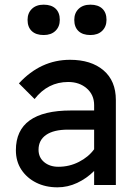

<svg xmlns="http://www.w3.org/2000/svg" viewBox="-20 -792 574 822"><path d="M226 10Q175 10 135 -10Q95 -30 71.5 -65.5Q48 -101 48 -149Q48 -319 284 -319H383V-342Q383 -386 351.5 -413.5Q320 -441 272 -441Q185 -441 128 -368L61 -435Q154 -536 280 -536Q370 -536 423 -491Q476 -446 476 -364V0H383V-60Q351 -28 310.5 -9Q270 10 226 10ZM230 -78Q277 -78 318 -99Q359 -120 383 -153V-237H271Q210 -237 177.5 -214.5Q145 -192 145 -151Q145 -118 169 -98Q193 -78 230 -78ZM367 -642Q334 -642 316 -659Q298 -676 298 -707Q298 -736 316.5 -754Q335 -772 367 -772Q400 -772 418 -755Q436 -738 436 -707Q436 -678 417.5 -660Q399 -642 367 -642ZM167 -642Q134 -642 116 -659Q98 -676 98 -707Q98 -736 116.5 -754Q135 -772 167 -772Q200 -772 218 -755Q236 -738 236 -707Q236 -678 217.5 -660Q199 -642 167 -642Z"/></svg>

Font: Readex Pro
Style: Regular
Weight: 400
Designer: Bonnie Shaver-Troup, Thomas Jockin
Foundry: Lexend
Version: Version 1.204; ttfautohint (v1.8.4.7-5d5b)